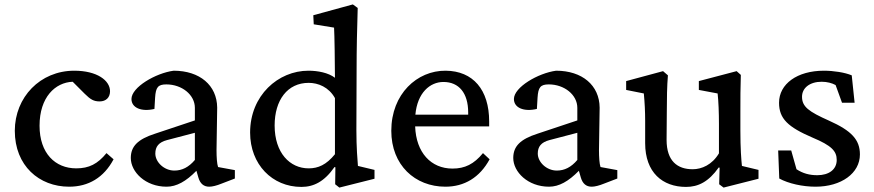

<svg xmlns="http://www.w3.org/2000/svg" viewBox="-20 -836 3956 869"><path d="M293 9C380 9 450 -32 494 -115L462 -143C422 -94 383 -74 325 -74C230 -74 159 -142 159 -267C159 -396 230 -463 309 -466L363 -412C390 -385 405 -377 431 -377C460 -377 478 -395 478 -423C478 -472 419 -516 316 -516C162 -516 47 -396 47 -244C47 -86 157 9 293 9Z M734 9C779 9 822 -15 869 -63L878 -32C886 -5 902 9 927 9C941 9 961 4 983 -5L1043 -28V-66L967 -80C962 -94 960 -125 960 -156L963 -349C962 -450 884 -516 766 -516C684 -505 575 -441 575 -388C575 -348 620 -329 679 -343L682 -394C685 -441 695 -454 733 -454C803 -454 862 -407 862 -348V-291L682 -231C604 -206 572 -174 572 -121C572 -58 638 9 734 9ZM683 -141C683 -172 698 -192 736 -202L862 -235V-112C834 -79 804 -64 769 -64C723 -64 683 -102 683 -141Z M1516 13 1675 -27V-67L1600 -85C1598 -110 1593 -168 1593 -248L1594 -519C1594 -616 1596 -702 1599 -800L1577 -816L1398 -767L1400 -726L1492 -711C1494 -682 1496 -541 1496 -484C1466 -507 1418 -516 1376 -516C1239 -516 1112 -404 1112 -236C1112 -92 1212 10 1344 10C1400 10 1448 -14 1494 -80L1498 -79L1497 -2ZM1223 -268C1223 -383 1281 -461 1377 -461C1420 -461 1468 -442 1496 -392V-138C1457 -90 1420 -74 1377 -74C1292 -74 1223 -144 1223 -268Z M1996 9C2081 9 2151 -32 2196 -115L2166 -143C2125 -93 2084 -73 2028 -73C1931 -73 1863 -145 1859 -264H2194V-286C2194 -430 2121 -515 1997 -516C1868 -517 1751 -411 1751 -244C1751 -89 1858 9 1996 9ZM1860 -317C1869 -416 1926 -465 1987 -465C2057 -465 2099 -415 2099 -327V-317Z M2465 9C2510 9 2553 -15 2600 -63L2609 -32C2617 -5 2633 9 2658 9C2672 9 2692 4 2714 -5L2774 -28V-66L2698 -80C2693 -94 2691 -125 2691 -156L2694 -349C2693 -450 2615 -516 2497 -516C2415 -505 2306 -441 2306 -388C2306 -348 2351 -329 2410 -343L2413 -394C2416 -441 2426 -454 2464 -454C2534 -454 2593 -407 2593 -348V-291L2413 -231C2335 -206 2303 -174 2303 -121C2303 -58 2369 9 2465 9ZM2414 -141C2414 -172 2429 -192 2467 -202L2593 -235V-112C2565 -79 2535 -64 2500 -64C2454 -64 2414 -102 2414 -141Z M3338 -85C3335 -113 3331 -163 3331 -245V-329C3331 -395 3331 -434 3333 -497L3314 -514L3143 -469V-429L3228 -413C3232 -377 3234 -326 3234 -275V-142C3203 -90 3156 -70 3115 -70C3046 -70 2997 -107 2997 -203L2998 -329C2998 -390 2999 -447 3003 -495L2981 -514L2814 -469V-429L2894 -413C2898 -371 2900 -331 2900 -289V-188C2900 -55 2979 10 3085 10C3140 10 3187 -13 3233 -78L3237 -77L3235 -2L3255 13L3413 -27V-67Z M3671 9C3788 9 3872 -52 3872 -137C3872 -203 3835 -244 3732 -290C3640 -331 3610 -353 3610 -398C3610 -438 3645 -466 3699 -466C3723 -466 3746 -460 3762 -451L3791 -371H3848L3835 -495C3804 -508 3753 -516 3709 -516C3588 -516 3506 -456 3506 -371C3506 -299 3546 -261 3658 -213C3744 -177 3767 -152 3767 -112C3767 -69 3732 -43 3679 -43C3644 -43 3614 -51 3585 -70L3561 -155H3502L3507 -28C3549 -5 3613 9 3671 9Z"/></svg>

Font: TPK Tissa Web Medium
Style: Regular
Weight: 500
Designer: Jacques Le Bailly, Suppakit Chalermlarp | Katatrad Co.,Ltd.
Foundry: Jacques Le Bailly, Cadson Demak Co.,Ltd.
Version: Version 5.000;Glyphs 3.1.2 (3151)